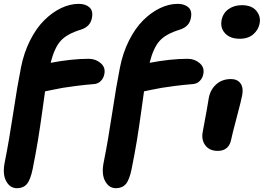

<svg xmlns="http://www.w3.org/2000/svg" viewBox="-20 -780 1381 1005"><path d="M68.8 205.1Q32.2 205.1 12.2 168Q-7.8 130.9 4.9 68.8Q27.8 -45.9 49.1 -187.5Q70.3 -329.1 89.8 -426.8Q105 -503.9 137.2 -567.9Q169.4 -631.8 210.7 -673.1Q252 -714.4 298.8 -737.1Q345.7 -759.8 392.1 -759.8Q427.7 -759.8 448.2 -741.5Q468.8 -723.1 460.9 -685.1Q452.6 -640.6 403.8 -625Q329.6 -602.5 296.9 -565.4Q264.2 -528.3 245.1 -451.2Q355 -472.2 444.8 -472.2Q480.5 -472.2 507.1 -449.5Q533.7 -426.8 525.9 -391.1Q522 -370.6 507.6 -356Q493.2 -341.3 471.2 -339.8Q421.4 -335.9 375.2 -329.8Q329.1 -323.7 308.8 -320.3Q288.6 -316.9 252.4 -309.3Q216.3 -301.8 215.8 -301.8Q213.4 -285.6 201.7 -200.2Q189.9 -114.7 178.7 -46.1Q167.5 22.5 150.9 105Q139.2 162.1 120.4 183.6Q101.6 205.1 68.8 205.1ZM586.9 205.1Q550.3 205.1 530.3 168Q510.3 130.9 522.9 68.8Q545.9 -45.9 567.1 -187.5Q588.4 -329.1 607.9 -426.8Q623 -503.9 655.3 -567.9Q687.5 -631.8 728.8 -673.1Q770 -714.4 816.9 -737.1Q863.8 -759.8 910.2 -759.8Q945.8 -759.8 966.3 -741.5Q986.8 -723.1 979 -685.1Q970.7 -640.6 921.9 -625Q847.7 -602.5 814.9 -565.4Q782.2 -528.3 763.2 -451.2Q873 -472.2 962.9 -472.2Q998.5 -472.2 1025.1 -449.5Q1051.8 -426.8 1043.9 -391.1Q1040 -370.6 1025.4 -356Q1010.7 -341.3 988.8 -339.8Q939 -335.9 893.1 -329.8Q847.2 -323.7 826.7 -320.3Q806.2 -316.9 770.8 -309.6Q735.4 -302.2 733.9 -301.8Q731.4 -285.6 719.7 -200.2Q708 -114.7 696.8 -46.1Q685.5 22.5 668.9 105Q657.2 162.1 638.4 183.6Q619.6 205.1 586.9 205.1ZM1234.9 -577.1Q1184.6 -577.1 1158.2 -605.5Q1131.8 -633.8 1140.1 -675.8Q1147.5 -711.9 1176.5 -732.4Q1205.6 -752.9 1246.1 -752.9Q1297.4 -752.9 1321.8 -723.4Q1346.2 -693.8 1338.9 -657.2Q1333 -624.5 1306.2 -600.8Q1279.3 -577.1 1234.9 -577.1ZM1120.1 9.8Q1076.2 9.8 1054.7 -19.3Q1033.2 -48.3 1041 -88.9Q1052.2 -145.5 1062.3 -204.6Q1072.3 -263.7 1073.2 -269Q1082 -312.5 1112.8 -339.4Q1143.6 -366.2 1189 -366.2Q1221.2 -366.2 1238 -344.7Q1254.9 -323.2 1248 -283.2Q1244.6 -261.7 1219.7 -168Q1194.8 -74.2 1190.9 -53.2Q1179.7 9.8 1120.1 9.8Z"/></svg>

Font: Shantell Sans Irregular
Style: Bold Italic
Weight: 700
Italic angle: -11.31°
Designer: Stephen Nixon, Anya Danilova, Shantell Martin
Foundry: Arrow Type
Version: Version 1.006;[9816181b4]